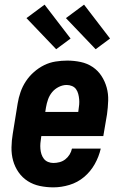

<svg xmlns="http://www.w3.org/2000/svg" viewBox="-20 -799 540 827"><path d="M210 8Q180 8 151.5 2Q123 -4 99.5 -19Q76 -34 60 -57Q44 -80 36.5 -107Q29 -134 29.5 -164Q30 -194 35 -223L56 -353Q60 -378 68.5 -402.5Q77 -427 91.5 -449Q106 -471 126.5 -489Q147 -507 170.5 -518.5Q194 -530 219.5 -534Q245 -538 270 -538Q299 -538 327.5 -532Q356 -526 379 -510.5Q402 -495 417 -472Q432 -449 439.5 -422Q447 -395 446 -365.5Q445 -336 441 -307L425 -213H158L157 -206Q155 -194 154 -182Q153 -170 154 -158Q155 -146 158.5 -135Q162 -124 169 -115Q176 -106 187 -101.5Q198 -97 210 -97Q223 -97 236.5 -100.5Q250 -104 261 -112.5Q272 -121 279.5 -133Q287 -145 290 -159H414Q406 -124 388 -92Q370 -60 342 -36.5Q314 -13 279 -2.5Q244 8 210 8ZM175 -317H317L318 -324Q320 -336 321 -348Q322 -360 321 -371.5Q320 -383 317 -394.5Q314 -406 307.5 -415Q301 -424 290 -428.5Q279 -433 267 -433Q250 -433 233 -424.5Q216 -416 204.5 -402Q193 -388 187 -371Q181 -354 178 -336ZM392 -587 264 -721 342 -779 454 -633ZM222 -587 94 -721 172 -779 284 -633Z"/></svg>

Font: Iosevka Slab Extrabold Oblique
Style: Regular
Weight: 800
Italic angle: -9°
Monospace: yes
Designer: Belleve Invis
Foundry: Belleve Invis
Version: Version 11.1.1; ttfautohint (v1.8.3)